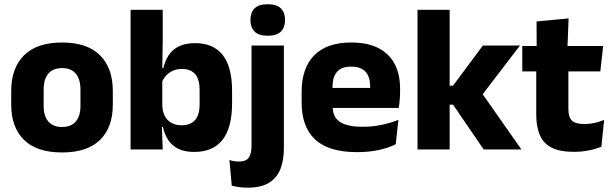

<svg xmlns="http://www.w3.org/2000/svg" viewBox="-20 -707 2891 908"><path d="M273.5 14Q154.5 14 93.8 -45.2Q33 -104.5 33 -212V-276.5Q33 -385.5 94 -445.8Q155 -506 273.5 -506Q392 -506 452.8 -445.8Q513.5 -385.5 513.5 -276.5V-212Q513.5 -104.5 453 -45.2Q392.5 14 273.5 14ZM273.5 -106.5Q316 -106.5 338.2 -132.2Q360.5 -158 360.5 -205.5V-283Q360.5 -333 338.2 -359Q316 -385 273.5 -385Q231 -385 208.8 -359Q186.5 -333 186.5 -283V-205.5Q186.5 -158 208.8 -132.2Q231 -106.5 273.5 -106.5Z M898 11.5Q854 11.5 824 -3Q794 -17.5 776 -44.2Q758 -71 750.5 -106.5H711L747.5 -209.5Q748.5 -179 759.5 -158Q770.5 -137 791 -125.8Q811.5 -114.5 839 -114.5Q881 -114.5 902.5 -139.2Q924 -164 924 -213.5V-283Q924 -332 902.8 -356.5Q881.5 -381 839.5 -381Q816 -381 796.8 -372Q777.5 -363 764.2 -348.2Q751 -333.5 745 -314.5L710.5 -385H752.5Q760 -418 777 -444.8Q794 -471.5 824.8 -487.2Q855.5 -503 903 -503Q989 -503 1033.2 -446.8Q1077.5 -390.5 1077.5 -278V-218Q1077.5 -104.5 1033 -46.5Q988.5 11.5 898 11.5ZM749.5 0H597.5V-660.5H749.5V-513.5L747 -356L747.5 -342.5V-154L745 -124.5Z M1322.5 -82H1169.5V-491.5H1322.5ZM1246 -538Q1203.5 -538 1184 -557.8Q1164.5 -577.5 1164.5 -611V-614.5Q1164.5 -648 1184 -667.5Q1203.5 -687 1246 -687Q1288.5 -687 1308.2 -667.5Q1328 -648 1328 -614.5V-611Q1328 -577 1308.2 -557.5Q1288.5 -538 1246 -538ZM1151.5 180.5Q1129 180.5 1109.8 177.8Q1090.5 175 1076 171L1065 49.5Q1075 53 1085.8 55Q1096.5 57 1108 57Q1145 57 1157.2 37.5Q1169.5 18 1169.5 -16.5V-111.5H1322.5V-6Q1322.5 50.5 1306.2 92.2Q1290 134 1252.5 157.2Q1215 180.5 1151.5 180.5Z M1668.5 12.5Q1534.5 12.5 1470.5 -47.2Q1406.5 -107 1406.5 -221.5V-272.5Q1406.5 -385.5 1466.5 -445.8Q1526.5 -506 1641 -506Q1718 -506 1769.2 -479.8Q1820.5 -453.5 1846.2 -405Q1872 -356.5 1872 -288.5V-272Q1872 -253 1870.2 -233.2Q1868.5 -213.5 1865.5 -196.5H1727.5Q1729.5 -225.5 1730 -251.2Q1730.5 -277 1730.5 -298Q1730.5 -328.5 1721 -349.2Q1711.5 -370 1691.8 -381Q1672 -392 1641 -392Q1595 -392 1573.8 -367.2Q1552.5 -342.5 1552.5 -297V-252L1553.5 -235.5V-200.5Q1553.5 -181.5 1559.8 -164.5Q1566 -147.5 1581.8 -134.8Q1597.5 -122 1625.2 -114.8Q1653 -107.5 1696 -107.5Q1741.5 -107.5 1783.5 -116.2Q1825.5 -125 1864 -140L1851.5 -25Q1817.5 -7.5 1771 2.5Q1724.5 12.5 1668.5 12.5ZM1834.5 -196.5H1487.5V-291H1834.5Z M2446 0H2267.5L2122.5 -212H2082.5V-302H2122.5L2263.5 -491.5H2439L2252 -247.5V-276.5ZM2106.5 0H1954.5V-660.5H2106.5Z M2693 11Q2627.5 11 2588.8 -8.8Q2550 -28.5 2533 -68Q2516 -107.5 2516 -165.5V-440H2668V-190Q2668 -154 2684.2 -137.2Q2700.5 -120.5 2745 -120.5Q2769.5 -120.5 2793.5 -126Q2817.5 -131.5 2837 -140L2824 -13.5Q2798.5 -2.5 2765.2 4.2Q2732 11 2693 11ZM2819 -369.5H2450V-489.5H2832.5ZM2663.5 -478.5H2518L2517.5 -605.5L2669 -620Z"/></svg>

Font: Anek Devanagari
Style: Bold
Weight: 700
Designer: Kailash Malviya (Devanagari) & Yesha Goshar (Latin)
Foundry: Ek Type
Version: Version 1.003